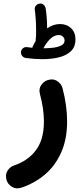

<svg xmlns="http://www.w3.org/2000/svg" viewBox="-20 -743 439 1067"><path d="M96.7 -455.1Q98.1 -467.8 108.2 -475.3Q118.2 -482.9 130.4 -481Q145.5 -479 159.7 -477.5Q160.2 -481 161.6 -484.4Q168.9 -500.5 178.2 -515.1Q178.2 -517.6 178.2 -519Q179.7 -530.3 180.2 -543.9Q180.7 -557.6 180.7 -573.7Q180.7 -605 178.5 -637Q176.3 -668.9 173.3 -689.5Q171.4 -702.1 179.7 -711.7Q188 -721.2 198.7 -722.7Q212.9 -725.1 222.4 -716.6Q231.9 -708 233.9 -695.8Q237.3 -674.8 239.5 -647.2Q241.7 -619.6 241.7 -596.7Q241.7 -590.8 241.7 -585.4Q276.4 -609.4 313.5 -609.4Q351.1 -609.4 375.2 -586.2Q399.4 -563 399.4 -523.9Q399.4 -482.9 374.3 -458.7Q349.1 -434.6 307.4 -424.3Q265.6 -414.1 215.3 -414.1Q172.9 -414.1 122.6 -420.9Q110.4 -422.9 102.8 -432.9Q95.2 -442.9 96.7 -455.1ZM306.2 -548.3Q282.2 -548.3 260.3 -527.8Q238.3 -507.3 221.2 -474.6Q247.6 -474.6 274.7 -477.8Q301.8 -481 320.3 -490.2Q338.9 -499.5 338.9 -518.1Q338.9 -529.8 330.1 -539.1Q321.3 -548.3 306.2 -548.3ZM242.2 -296.9Q273.9 -308.1 297.9 -292.5Q321.8 -276.9 327.6 -252.4Q353 -155.3 353 -68.4Q353 28.8 320.8 102.5Q288.6 176.3 231.2 225.6Q173.8 274.9 99.1 299.8Q70.3 309.6 46.9 295.4Q23.4 281.2 16.6 257.8Q7.8 227.5 21.7 205.8Q35.6 184.1 57.1 176.8Q135.3 150.9 179.7 91.6Q224.1 32.2 224.1 -68.4Q224.1 -136.7 202.1 -220.2Q194.3 -249 208.5 -269.5Q222.7 -290 242.2 -296.9Z"/></svg>

Font: Mikhak-DS1-FD Bold
Style: Bold
Weight: 700
Designer: Amin Abedi
Version: Version 3.2